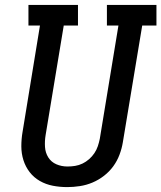

<svg xmlns="http://www.w3.org/2000/svg" viewBox="-20 -755 658 783"><path d="M254 8Q224 8 195.5 2.5Q167 -3 142.5 -17Q118 -31 101 -53Q84 -75 75.5 -102Q67 -129 67 -158.5Q67 -188 72 -217L143 -651H96V-735H298V-651H240L166 -204Q162 -180 163.5 -156Q165 -132 177 -113Q189 -94 210 -85Q231 -76 255 -76Q255 -76 255.5 -76Q256 -76 256 -76Q271 -76 286.5 -78.5Q302 -81 316.5 -88Q331 -95 343.5 -106Q356 -117 365 -130.5Q374 -144 379 -159Q384 -174 387 -189L463 -651H416V-735H618V-651H560L481 -175Q477 -150 467.5 -124.5Q458 -99 442 -77Q426 -55 404 -38Q382 -21 357 -10.5Q332 0 305.5 4Q279 8 254 8Z"/></svg>

Font: Iosevka Slab MdExObl
Style: Regular
Weight: 500
Width: 7
Italic angle: -9°
Monospace: yes
Designer: Belleve Invis
Foundry: Belleve Invis
Version: Version 11.1.1; ttfautohint (v1.8.3)